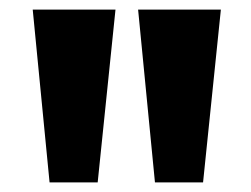

<svg xmlns="http://www.w3.org/2000/svg" viewBox="-20 -678 521 399"><path d="M83 -299 48 -658H220L183 -299ZM302 -299 267 -658H439L402 -299Z"/></svg>

Font: Ysabeau Office Black
Style: Regular
Weight: 900
Designer: Christian Thalmann (Catharsis Fonts)
Version: Version 2.001;gftools[0.9.30]; featfreeze: tnum,lnum,ss02